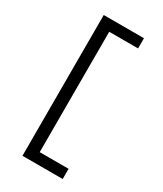

<svg xmlns="http://www.w3.org/2000/svg" viewBox="-235 -911 971 1141"><g transform="rotate(30 250.0 -340.0)"><path d="M123 143V-823H399V-753H201V73H399V143Z"/></g></svg>

Font: Huly
Style: Regular
Weight: 400
Designer: Belleve Invis
Foundry: Belleve Invis
Version: Version 33.2.5; ttfautohint (v1.8.4)